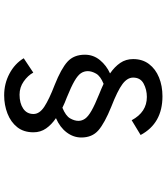

<svg xmlns="http://www.w3.org/2000/svg" viewBox="41 -817 801 923"><g transform="rotate(-90 441.5 -355.5)"><path d="M440 25Q310 25 254 -80L325 -123Q364 -50 437 -50Q472 -50 501 -65.5Q530 -81 530 -116Q530 -144 498.5 -167.5Q467 -191 390 -221Q311 -253 276.5 -283Q242 -313 242 -365Q242 -403 266.5 -435.5Q291 -468 335 -487Q304 -508 285.5 -534.5Q267 -561 267 -595Q267 -642 291.5 -673Q316 -704 357 -720Q398 -736 445 -736Q501 -736 549 -710.5Q597 -685 623 -642L554 -596Q540 -622 511.5 -642Q483 -662 448 -662Q407 -662 381 -644.5Q355 -627 355 -595Q355 -566 390 -543Q425 -520 495 -493Q573 -462 606.5 -431.5Q640 -401 640 -348Q640 -307 614 -275.5Q588 -244 550 -227Q582 -205 600.5 -178Q619 -151 619 -116Q619 -71 595 -39.5Q571 -8 530.5 8.5Q490 25 440 25ZM500 -258Q537 -273 549 -294Q561 -315 561 -334Q561 -352 551 -367Q541 -382 513.5 -398Q486 -414 434 -435Q421 -440 409 -445Q397 -450 385 -456Q346 -440 334 -419Q322 -398 322 -379Q322 -362 332.5 -347Q343 -332 371 -316Q399 -300 451 -279Q464 -274 476.5 -268.5Q489 -263 500 -258Z"/></g></svg>

Font: Zen Kaku Gothic New Medium
Style: Regular
Weight: 500
Designer: Yoshimichi Ohira
Foundry: Positype
Version: Version 1.002